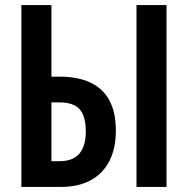

<svg xmlns="http://www.w3.org/2000/svg" viewBox="-20 -734 737 754"><path d="M64 0V-714H182V-433H213Q286 -433 335.5 -409.5Q385 -386 410 -339Q435 -292 435 -221Q435 -151 409.5 -101.5Q384 -52 336 -26Q288 0 219 0ZM215 -101Q266 -101 291.5 -130.5Q317 -160 317 -218Q317 -257 306.5 -282.5Q296 -308 273 -320Q250 -332 214 -332H182V-101ZM516 0V-714H634V0Z"/></svg>

Font: Noto Sans Display ExtraCondensed SemiBold
Style: Regular
Weight: 600
Width: 2
Designer: Monotype Design Team
Foundry: Monotype Imaging Inc.
Version: Version 2.003